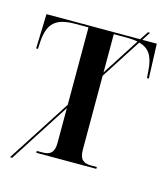

<svg xmlns="http://www.w3.org/2000/svg" viewBox="-119 -853 877 1004"><g transform="rotate(15 319.0 -351.0)"><path d="M29 58H41L250 -267V-78C250 -24 226 -10 187 -10H156V0H481V-10H450C411 -10 387 -24 387 -78V-479L527 -696C583 -681 606 -642 611 -567L614 -527H624L617 -714H539L568 -760H557L527 -714H20L14 -527H24L26 -567C33 -668 74 -704 179 -704H250V-285ZM387 -704H459C481 -704 500 -702 517 -699L387 -497Z"/></g></svg>

Font: Noto Serif Display SemiBold
Style: Regular
Weight: 600
Designer: Monotype Design Team
Foundry: Monotype Imaging Inc.
Version: Version 2.009